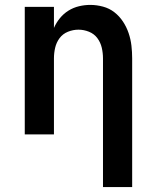

<svg xmlns="http://www.w3.org/2000/svg" viewBox="-20 -548 640 783"><path d="M400 215V-310Q400 -332 395 -353.5Q390 -375 377 -392.5Q364 -410 343 -418.5Q322 -427 300 -427Q278 -427 257 -418.5Q236 -410 223 -392.5Q210 -375 205 -353.5Q200 -332 200 -310V0H81V-520H200V-434Q209 -455 224 -473.5Q239 -492 259 -504.5Q279 -517 302 -522.5Q325 -528 348 -528Q374 -528 400 -521Q426 -514 446.5 -498Q467 -482 481.5 -460Q496 -438 504.5 -413Q513 -388 516 -362Q519 -336 519 -310V215Z"/></svg>

Font: Iosevka Custom Extended
Style: Bold
Weight: 700
Width: 7
Monospace: yes
Designer: Belleve Invis
Foundry: Belleve Invis
Version: Version 11.2.4; ttfautohint (v1.8.4)